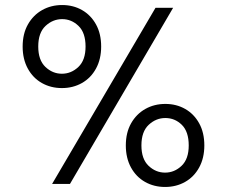

<svg xmlns="http://www.w3.org/2000/svg" viewBox="-20 -731 899 763"><path d="M187 0 598 -700H668L258 0ZM226 -381Q182 -381 146.5 -401Q111 -421 90.5 -458.5Q70 -496 70 -546Q70 -597 91 -634Q112 -671 147.5 -691Q183 -711 227 -711Q271 -711 306 -691Q341 -671 361.5 -634Q382 -597 382 -546Q382 -496 361.5 -458.5Q341 -421 305.5 -401Q270 -381 226 -381ZM226 -438Q263 -438 291.5 -465Q320 -492 320 -546Q320 -601 292 -628Q264 -655 227 -655Q190 -655 161 -628Q132 -601 132 -546Q132 -492 160.5 -465Q189 -438 226 -438ZM636 12Q592 12 556.5 -8Q521 -28 500.5 -65.5Q480 -103 480 -153Q480 -204 501 -241Q522 -278 557.5 -298Q593 -318 637 -318Q681 -318 716 -298Q751 -278 771.5 -241Q792 -204 792 -153Q792 -103 771.5 -65.5Q751 -28 715.5 -8Q680 12 636 12ZM636 -45Q673 -45 701.5 -72Q730 -99 730 -153Q730 -208 702.5 -235Q675 -262 637 -262Q600 -262 571 -235Q542 -208 542 -153Q542 -99 570.5 -72Q599 -45 636 -45Z"/></svg>

Font: Host Grotesk Light Light
Style: Regular
Weight: 300
Version: Version 1.003